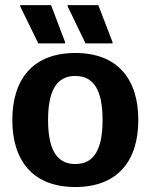

<svg xmlns="http://www.w3.org/2000/svg" viewBox="-20 -720 590 752"><path d="M234.2 -550 235 -555 180 -700H59.2V-695L130 -550ZM420.8 -550V-555L365 -700H245V-695L315 -550ZM275 12.5C440.8 12.5 521.7 -90 521.7 -250C521.7 -410 440.8 -512.5 275 -512.5C109.2 -512.5 28.3 -410 28.3 -250C28.3 -90 109.2 12.5 275 12.5ZM275 -77.5C201.7 -77.5 168.3 -135 168.3 -250C168.3 -365 201.7 -422.5 275 -422.5C348.3 -422.5 381.7 -365 381.7 -250C381.7 -135 348.3 -77.5 275 -77.5Z"/></svg>

Font: Familjen Grotesk
Style: Bold
Weight: 700
Designer: Anders Wikstroem, Jonas Baeckman, Matilda Gysing, Kristian Moeller
Foundry: Familjen STHLM AB
Version: Version 2.000